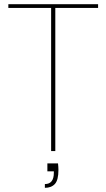

<svg xmlns="http://www.w3.org/2000/svg" viewBox="-20 -724 510 920"><path d="M207 59H258Q260 77 260 90Q260 139 243 157.5Q226 176 195 176V158Q238 158 238 104V97H207ZM20 -686V-704H450V-686H245V0H225V-686Z"/></svg>

Font: Poppins Thin
Style: Regular
Weight: 250
Designer: Ninad Kale (Devanagari), Jonny Pinhorn (Latin)
Foundry: Indian Type Foundry
Version: Version 3.200;PS 1.000;hotconv 16.6.54;makeotf.lib2.5.65590